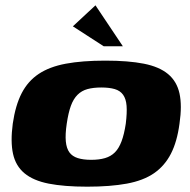

<svg xmlns="http://www.w3.org/2000/svg" viewBox="-20 -695 716 722"><path d="M308 7Q221 7 163 -4.5Q105 -16 72 -43.5Q39 -71 29 -116.5Q19 -162 28 -230Q38 -299 61.5 -344.5Q85 -390 125.5 -417Q166 -444 227.5 -455.5Q289 -467 376 -467Q463 -467 521 -455.5Q579 -444 612 -416.5Q645 -389 655 -343.5Q665 -298 655 -230Q646 -162 622.5 -116.5Q599 -71 559 -43.5Q519 -16 457 -4.5Q395 7 308 7ZM323 -94Q353 -94 375 -100.5Q397 -107 412 -122Q427 -137 437 -163.5Q447 -190 453 -230Q458 -271 456 -297Q454 -323 443 -338.5Q432 -354 411.5 -360Q391 -366 361 -366Q331 -366 309 -360Q287 -354 271.5 -338.5Q256 -323 246.5 -297Q237 -271 231 -230Q225 -190 227.5 -163.5Q230 -137 241 -122Q252 -107 272.5 -100.5Q293 -94 323 -94ZM370 -521 254 -596 339 -675 442 -521Z"/></svg>

Font: Genos Thin ExtraBold
Style: Italic
Weight: 800
Italic angle: -8°
Version: Version 1.010